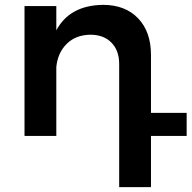

<svg xmlns="http://www.w3.org/2000/svg" viewBox="-20 -560 789 791"><path d="M749 -95V0H602V211H471V-296Q471 -352 439 -384.5Q407 -417 352 -417Q292 -416 255 -379.5Q218 -343 212 -284V0H81V-535H212V-435Q267 -538 404 -540Q496 -540 549 -484.5Q602 -429 602 -334V-95Z"/></svg>

Font: Montserrat arm Medium
Style: Regular
Weight: 500
Designer: Julieta Ulanovsky
Foundry: Julieta Ulanovsky
Version: Version 6.000;PS 006.000;hotconv 1.0.88;makeotf.lib2.5.64775